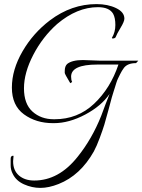

<svg xmlns="http://www.w3.org/2000/svg" viewBox="-20 -569 695 937"><path d="M385 -276 465 -273H655L644 -261Q603 -261 585 -238Q574 -223 566.5 -207.5Q559 -192 555.5 -185Q552 -178 547.5 -164Q543 -150 541.5 -144.5Q540 -139 534.5 -122.5Q529 -106 525.5 -93Q522 -80 509 -31.5Q496 17 489 40Q482 63 467 103.5Q452 144 438 170Q372 287 266 329Q218 348 177 348Q136 348 97 330.5Q58 313 42 279Q32 260 32 238V206Q32 191 44 191Q46 191 46 193L44 218Q44 263 72.5 287.5Q101 312 147 312Q267 312 359 196Q429 109 474 -4Q480 -21 494.5 -59Q509 -97 515 -111Q475 -52 396 -10Q317 32 243 32Q241 32 239 32Q156 32 97 -11Q38 -54 38 -141.5Q38 -229 90 -318.5Q142 -408 224 -470Q329 -549 451 -549Q506 -549 546.5 -529.5Q587 -510 587 -478Q587 -464 568.5 -433.5Q550 -403 545 -389Q543 -382 530 -381Q526 -382 526 -384Q543 -412 543 -447Q543 -482 532 -502Q513 -534 458 -534Q356 -534 259 -452Q188 -389 142.5 -301.5Q97 -214 97 -138Q97 -62 138.5 -24.5Q180 13 243 13Q244 13 246 13Q359 13 439 -62.5Q519 -138 558 -254H455Q327 -254 327 -195Q327 -179 332 -169L323 -163Q296 -208 296 -213Q296 -218 296 -223Q296 -246 308 -257Q332 -276 385 -276Z"/></svg>

Font: Italianno
Style: Regular
Weight: 400
Designer: Robert E. Leuschke
Foundry: Robert E. Leuschke
Version: Version 1.003